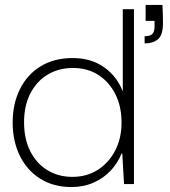

<svg xmlns="http://www.w3.org/2000/svg" viewBox="-20 -742 687 774"><path d="M268 12Q195 12 141.5 -22Q88 -56 59.5 -115Q31 -174 31 -248Q31 -323 60 -382Q89 -441 143.5 -474.5Q198 -508 273 -508Q347 -508 399.5 -471Q452 -434 475 -373V-705H520V0H480L473 -123H470Q455 -85 426.5 -54.5Q398 -24 357.5 -6Q317 12 268 12ZM272 -29Q330 -29 374.5 -57.5Q419 -86 444.5 -135.5Q470 -185 470 -248Q470 -314 444.5 -363.5Q419 -413 375.5 -440.5Q332 -468 275 -468Q217 -468 172.5 -441.5Q128 -415 102.5 -365.5Q77 -316 77 -249Q77 -182 102 -132.5Q127 -83 171 -56Q215 -29 272 -29ZM563 -567V-596Q586 -596 594.5 -605.5Q603 -615 603 -634V-658H567V-722H635Q636 -699 636.5 -682Q637 -665 637 -649Q637 -601 617 -584Q597 -567 563 -567Z"/></svg>

Font: DM Sans 36pt ExtraLight
Style: Regular
Weight: 250
Designer: Colophon Foundry, Jonny Pinhorn
Foundry: Colophon Foundry
Version: Version 4.004;gftools[0.9.30]